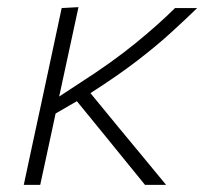

<svg xmlns="http://www.w3.org/2000/svg" viewBox="-20 -517 572 537"><path d="M46.5 0Q58.5 -55.5 69.5 -107.5Q80.5 -159.5 94 -221L104.5 -270Q118 -332 129.2 -385.2Q140.5 -438.5 152.5 -494.5L199.5 -497Q183.5 -423.5 169.8 -359.5Q156 -295.5 145.5 -247L203.5 -285Q294 -343 359.5 -396.5Q425 -450 469.5 -494.5H531.5Q497 -461 457.2 -424.8Q417.5 -388.5 363.5 -347Q309.5 -305.5 233 -256.5L311 -161.5Q341.5 -125 376 -83Q410.5 -41 444.5 0H385.5Q357 -35 329.5 -68.8Q302 -102.5 272.5 -139L195 -234L135.5 -199.5Q124 -146 113.8 -98.5Q103.5 -51 92.5 0Z"/></svg>

Font: Commissioner ExtraLight
Style: Italic
Weight: 200
Italic angle: -12°
Designer: Kostas Bartsokas
Foundry: Kostas Bartsokas
Version: Version 1.000; ttfautohint (v1.8.3)